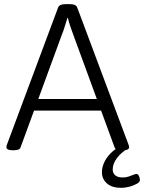

<svg xmlns="http://www.w3.org/2000/svg" viewBox="-20 -722 694 925"><path d="M41 2Q26 2 18.5 -2Q11 -6 11 -12Q11 -15 11.5 -18Q12 -21 13 -24L260 -686Q263 -694 272 -698Q281 -702 295 -702H317Q332 -702 340.5 -698Q349 -694 352 -686L600 -23Q601 -20 601.5 -17.5Q602 -15 602 -12Q602 -6 595 -2Q588 2 572 2H565Q552 2 543.5 -1Q535 -4 532 -12L334 -552Q326 -573 319 -594Q312 -615 307 -636H305Q298 -615 292 -594.5Q286 -574 277 -552L79 -12Q76 -4 67.5 -1Q59 2 46 2ZM117 -189V-245H493V-189ZM564 183Q519 183 495 161.5Q471 140 471 108Q471 85 481.5 61.5Q492 38 513 16.5Q534 -5 566 -21L600 -9Q564 12 543.5 39.5Q523 67 523 95Q523 112 535 122.5Q547 133 571 133Q587 133 600 128.5Q613 124 623 120Q633 116 638 116Q643 116 646.5 121Q650 126 652 133Q654 140 654 146Q654 155 639 163.5Q624 172 603.5 177.5Q583 183 564 183Z"/></svg>

Font: Asap Light
Style: Regular
Weight: 300
Designer: Pablo Cosgaya
Foundry: Omnibus-Type
Version: Version 3.001